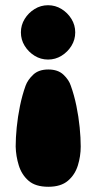

<svg xmlns="http://www.w3.org/2000/svg" viewBox="-20 -571 369 735"><path d="M164 -551Q192 -551 215.5 -536.5Q239 -522 253.5 -498.5Q268 -475 268 -447Q268 -419 253.5 -395.5Q239 -372 215.5 -357.5Q192 -343 164 -343Q136 -343 112.5 -357.5Q89 -372 74.5 -395.5Q60 -419 60 -447Q60 -475 74.5 -498.5Q89 -522 112.5 -536.5Q136 -551 164 -551ZM165 144Q116 144 89.5 121Q63 98 52 62.5Q41 27 40 -10Q40 -43 44 -83.5Q48 -124 56.5 -165.5Q65 -207 78 -243Q86 -265 107 -285Q128 -305 165 -305Q202 -305 223 -285Q244 -265 251 -243Q264 -207 272.5 -165.5Q281 -124 285 -83.5Q289 -43 289 -10Q289 27 278 62.5Q267 98 240 121Q213 144 165 144Z"/></svg>

Font: Cherry Bomb One
Style: Regular
Weight: 400
Designer: satsuyako
Foundry: satsuyako
Version: Version 4.100; ttfautohint (v1.8.3)